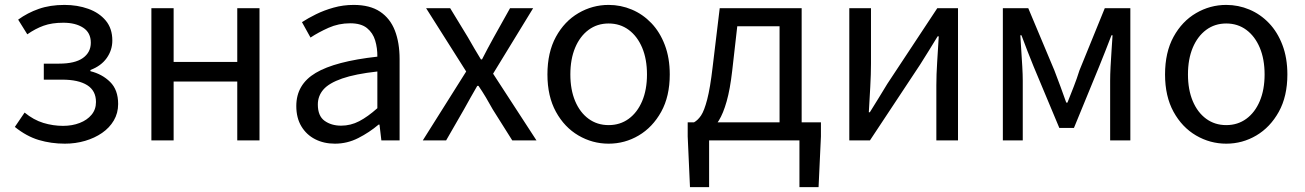

<svg xmlns="http://www.w3.org/2000/svg" viewBox="-20 -577 5362 789"><path d="M246.5 13.4Q190.3 13.4 139.7 -1.6Q89 -16.7 41 -55.4L81.1 -114.4Q118.1 -84.1 158.1 -71.9Q198.1 -59.8 238.9 -59.8Q276.8 -59.8 307.4 -71.7Q338.1 -83.5 356.2 -105.4Q374.4 -127.2 374.4 -157.8Q374.4 -204.3 338.3 -227Q302.1 -249.7 235.5 -249.7H160V-315.5H222.8Q288.1 -315.5 320.6 -338.6Q353.2 -361.8 353.2 -401.4Q353.2 -442.7 321.7 -463.2Q290.2 -483.6 240.4 -483.6Q192.9 -483.6 159 -471.3Q125.2 -459.1 92.2 -436L54.6 -496.3Q93.1 -524.3 139.4 -540.5Q185.7 -556.8 245.1 -556.8Q298 -556.8 342.7 -540.8Q387.5 -524.8 414.5 -492.5Q441.6 -460.1 441.6 -410.5Q441.6 -371 418.5 -338.4Q395.4 -305.9 351.6 -289.4V-284.4Q399.8 -272.6 432.6 -240.2Q465.5 -207.8 465.5 -149.6Q465.5 -112.1 447.7 -81.9Q430 -51.8 399.4 -30.7Q368.8 -9.6 329.5 1.9Q290.2 13.4 246.5 13.4Z M602.1 0V-543.4H693.5V-322.5H955V-543.4H1046.4V0H955V-241.9H693.5V0Z M1356.2 13.4Q1310.9 13.4 1275.1 -4.9Q1239.2 -23.2 1218.4 -57.9Q1197.6 -92.5 1197.6 -141.3Q1197.6 -230.1 1277.5 -277.5Q1357.3 -325 1530.7 -344.2Q1531.1 -379.4 1521.8 -410.5Q1512.5 -441.7 1488.2 -461.5Q1463.9 -481.3 1419 -481.3Q1371.6 -481.3 1330.1 -462.8Q1288.7 -444.3 1256 -422.7L1220.9 -486Q1246 -502.3 1278.8 -518.5Q1311.6 -534.7 1350.9 -545.7Q1390.1 -556.8 1433.5 -556.8Q1500.2 -556.8 1541.8 -529.1Q1583.3 -501.4 1602.7 -451.5Q1622.1 -401.6 1622.1 -334V0H1547.2L1539.5 -64.9H1535.7Q1497.6 -32.7 1452.3 -9.7Q1406.9 13.4 1356.2 13.4ZM1381.8 -60.6Q1421 -60.6 1456.3 -79Q1491.5 -97.4 1530.7 -132.4V-283.2Q1439.7 -273.1 1385.8 -254.3Q1332 -235.5 1309 -209.1Q1286.1 -182.6 1286.1 -147.4Q1286.1 -100.4 1313.9 -80.5Q1341.6 -60.6 1381.8 -60.6Z M1717.4 0 1895.7 -283.2 1731 -543.4H1829.9L1902.6 -424.1Q1915.4 -400.9 1928.9 -378.5Q1942.4 -356.2 1956.3 -332.8H1960.7Q1972.3 -356.2 1984.5 -378.5Q1996.6 -400.9 2009.3 -424.1L2076 -543.4H2170.9L2006.3 -274.2L2184.6 0H2085.1L2005 -127.2Q1991.4 -151.8 1976.8 -176.5Q1962.1 -201.2 1946.3 -224.2H1941.3Q1927.6 -201.2 1914.1 -176.7Q1900.5 -152.2 1886.5 -127.2L1813.3 0Z M2481.1 13.4Q2414.6 13.4 2357 -20.3Q2299.4 -54 2264.5 -117.6Q2229.6 -181.2 2229.6 -271Q2229.6 -361.9 2264.5 -425.7Q2299.4 -489.4 2357 -523.1Q2414.6 -556.8 2481.1 -556.8Q2530.9 -556.8 2576.3 -537.7Q2621.7 -518.6 2656.8 -481.9Q2691.8 -445.3 2712 -392.1Q2732.3 -338.9 2732.3 -271Q2732.3 -181.2 2697.1 -117.6Q2661.8 -54 2604.7 -20.3Q2547.7 13.4 2481.1 13.4ZM2481.1 -62.9Q2528.2 -62.9 2563.7 -88.9Q2599.2 -114.9 2619 -161.8Q2638.7 -208.7 2638.7 -271Q2638.7 -333.8 2619 -380.8Q2599.2 -427.8 2563.7 -454.2Q2528.2 -480.5 2481.1 -480.5Q2434.1 -480.5 2398.6 -454.2Q2363.1 -427.8 2343.4 -380.8Q2323.8 -333.8 2323.8 -271Q2323.8 -208.7 2343.4 -161.8Q2363.1 -114.9 2398.6 -88.9Q2434.1 -62.9 2481.1 -62.9Z M2894 0V192.1H2815.4L2806 -16.5V-74.3H3353.5V-16.5L3343.8 192.1H3265.2V0ZM3183.5 -27.6V-469H3009.7L2988.8 -285.3Q2980.2 -210 2966.1 -160.5Q2952.1 -111 2934.1 -81.9Q2916.2 -52.8 2895.6 -39.1Q2875 -25.4 2853.5 -20.8L2832 -74.3Q2847.8 -83 2861 -102.5Q2874.1 -122 2886.2 -168.5Q2898.4 -214.9 2908.6 -302.5L2937.6 -543.4H3274.3V-27.6Z M3470.1 0V-543.4H3559.2V-316.1Q3559.2 -273.5 3556.3 -220.9Q3553.4 -168.3 3550.3 -115.7H3554.5Q3570.3 -141.1 3590.8 -174.2Q3611.4 -207.3 3626.2 -232.3L3831.7 -543.4H3916.8V0H3827.8V-226.7Q3827.8 -269.9 3831.2 -322.5Q3834.5 -375.1 3837.7 -427.7H3833.1Q3817.9 -402.7 3797.2 -369.2Q3776.6 -335.7 3760.8 -311.1L3554.9 0Z M4101.1 0V-543.4H4205.5L4312.8 -287.8Q4325.6 -253.8 4337.9 -221.2Q4350.1 -188.6 4361.6 -155.5H4366.6Q4379.6 -188.6 4392.5 -221.2Q4405.3 -253.8 4415.9 -287.8L4520 -543.4H4625V0H4542V-245.5Q4542 -269.7 4543.7 -302.7Q4545.4 -335.7 4547.8 -370.1Q4550.1 -404.5 4551.9 -432.2H4547.5Q4535.5 -400.3 4522.3 -367.3Q4509 -334.2 4497 -304L4393.3 -51.4H4333.1L4227.4 -304Q4215.4 -334.2 4202.1 -367.5Q4188.9 -400.7 4177.5 -432.2H4172.9Q4174.6 -404.5 4176.8 -370.1Q4179 -335.7 4181 -302.7Q4182.9 -269.7 4182.9 -245.5V0Z M5019.1 13.4Q4952.6 13.4 4895 -20.3Q4837.4 -54 4802.5 -117.6Q4767.6 -181.2 4767.6 -271Q4767.6 -361.9 4802.5 -425.7Q4837.4 -489.4 4895 -523.1Q4952.6 -556.8 5019.1 -556.8Q5068.9 -556.8 5114.3 -537.7Q5159.7 -518.6 5194.8 -481.9Q5229.8 -445.3 5250 -392.1Q5270.3 -338.9 5270.3 -271Q5270.3 -181.2 5235.1 -117.6Q5199.8 -54 5142.7 -20.3Q5085.7 13.4 5019.1 13.4ZM5019.1 -62.9Q5066.2 -62.9 5101.7 -88.9Q5137.2 -114.9 5157 -161.8Q5176.7 -208.7 5176.7 -271Q5176.7 -333.8 5157 -380.8Q5137.2 -427.8 5101.7 -454.2Q5066.2 -480.5 5019.1 -480.5Q4972.1 -480.5 4936.6 -454.2Q4901.1 -427.8 4881.4 -380.8Q4861.8 -333.8 4861.8 -271Q4861.8 -208.7 4881.4 -161.8Q4901.1 -114.9 4936.6 -88.9Q4972.1 -62.9 5019.1 -62.9Z"/></svg>

Font: Noto Sans TC Thin
Style: Regular
Weight: 100
Designer: Ryoko NISHIZUKA 西塚涼子 (kana, bopomofo & ideographs); Paul D. Hunt (Latin, Greek & Cyrillic); Sandoll Communications 산돌커뮤니
Foundry: Adobe
Version: Version 2.004-H2;hotconv 1.0.118;makeotfexe 2.5.65603